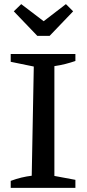

<svg xmlns="http://www.w3.org/2000/svg" viewBox="-20 -912 421 932"><path d="M32 0V-34Q59 -44 84 -50Q109 -56 134 -59L144 -589L32 -612V-650H346V-616Q323 -608 297.5 -601.5Q272 -595 244 -591V-58L346 -39V0ZM161 -738 47 -857 83 -892 192 -809 300 -892 335 -857 221 -738Z"/></svg>

Font: Piazzolla Medium
Style: Regular
Weight: 500
Designer: Juan Pablo del Peral
Foundry: Huerta Tipografica
Version: Version 1.330